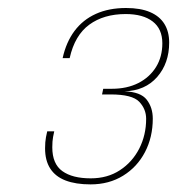

<svg xmlns="http://www.w3.org/2000/svg" viewBox="-20 -762 454 492"><path d="M299 -528Q340.5 -526.5 356 -506.5Q371.5 -486.5 371.5 -458Q371.5 -410.5 351.5 -372.2Q331.5 -334 295.5 -311.8Q259.5 -289.5 212 -289.5Q174 -289.5 148 -299.5Q122 -309.5 108.8 -330Q95.5 -350.5 95.5 -382Q95.5 -398.5 97.8 -410.5Q100 -422.5 101 -425.5H119Q118 -421.5 116 -411Q114 -400.5 114 -384.5Q114 -342 139.8 -323.5Q165.5 -305 212.5 -305Q255.5 -305 287.2 -325.8Q319 -346.5 336.8 -381.2Q354.5 -416 354.5 -457.5Q354.5 -482.5 336.8 -501.2Q319 -520 263.5 -520H241.5L244.5 -534.5H266.5Q305.5 -534.5 334.5 -549.2Q363.5 -564 379.8 -590.2Q396 -616.5 396 -651Q396 -688 371.2 -707Q346.5 -726 302 -726Q246 -726 208.8 -698.8Q171.5 -671.5 158.5 -613H140.5Q149.5 -654 171 -682.8Q192.5 -711.5 225.8 -726.5Q259 -741.5 303 -741.5Q340 -741.5 364.5 -731Q389 -720.5 401.2 -700.8Q413.5 -681 413.5 -653Q413.5 -600 382.8 -564.8Q352 -529.5 299 -528Z"/></svg>

Font: Epilogue Thin
Style: Italic
Weight: 250
Italic angle: -12°
Designer: Tyler Finck
Foundry: Etcetera Type Co
Version: Version 2.112